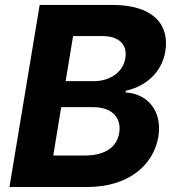

<svg xmlns="http://www.w3.org/2000/svg" viewBox="-20 -747 701 767"><path d="M17.8 0H328.5C491.8 0 593 -85.6 612.6 -201C630 -308.2 563.9 -374.3 481.5 -377.5L483 -384.6C560.4 -401.6 625.7 -455.6 640.3 -540.8C658.7 -649.9 590.2 -727.3 429.7 -727.3H138.5ZM242.2 -422.9 272 -603H388.5C456.3 -603 489.3 -568.2 480.8 -515.3C471.9 -458.1 418.7 -422.9 356.2 -422.9ZM192.8 -125.7 224.4 -318.9H353C427.9 -318.9 465.9 -276.3 456.3 -216.3C447.4 -161.6 403.4 -125.7 318.2 -125.7Z"/></svg>

Font: TID UI
Style: Bold Italic
Weight: 700
Italic angle: -9.39999°
Designer: The TID Project Authors
Foundry: Bakken & Bæck
Version: Version 1.001;hotconv 1.0.109;makeotfexe 2.5.65596